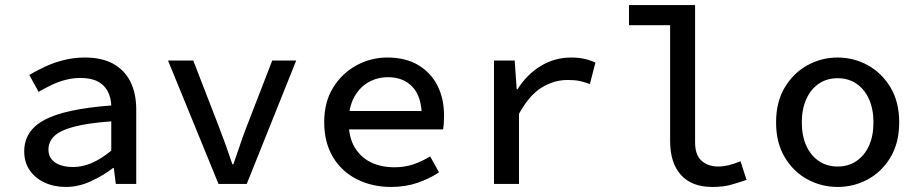

<svg xmlns="http://www.w3.org/2000/svg" viewBox="-20 -729 3640 761"><path d="M241 12Q194 12 156.5 -5.5Q119 -23 97.5 -54.5Q76 -86 76 -129Q76 -211 156.5 -254Q237 -297 421 -311Q420 -341 407.5 -366Q395 -391 368.5 -405.5Q342 -420 299 -420Q269 -420 240 -412.5Q211 -405 184 -392Q157 -379 133 -365L96 -432Q123 -448 158 -464.5Q193 -481 233.5 -491Q274 -501 316 -501Q384 -501 429 -476Q474 -451 497 -405Q520 -359 520 -294V0H439L431 -63H428Q389 -33 340 -10.5Q291 12 241 12ZM269 -67Q308 -67 346 -84Q384 -101 421 -132V-248Q325 -241 270.5 -226Q216 -211 194 -188.5Q172 -166 172 -136Q172 -112 185.5 -96.5Q199 -81 221 -74Q243 -67 269 -67Z M846 0 646 -489H746L849 -223Q863 -187 876 -150.5Q889 -114 901 -78H905Q918 -114 930 -150.5Q942 -187 956 -223L1059 -489H1154L958 0Z M1530 12Q1456 12 1395.5 -18Q1335 -48 1300 -106Q1265 -164 1265 -245Q1265 -325 1300.5 -382Q1336 -439 1393 -470Q1450 -501 1515 -501Q1587 -501 1637 -471.5Q1687 -442 1713.5 -390.5Q1740 -339 1740 -270Q1740 -255 1739 -240.5Q1738 -226 1736 -216H1334V-289H1674L1652 -265Q1652 -344 1616 -383.5Q1580 -423 1518 -423Q1475 -423 1439.5 -402.5Q1404 -382 1383 -342.5Q1362 -303 1362 -245Q1362 -185 1385.5 -145.5Q1409 -106 1449.5 -86Q1490 -66 1543 -66Q1584 -66 1618 -77.5Q1652 -89 1685 -109L1720 -46Q1683 -21 1635 -4.5Q1587 12 1530 12Z M1938 0V-489H2020L2028 -375H2031Q2069 -435 2124 -468Q2179 -501 2244 -501Q2272 -501 2295 -496Q2318 -491 2340 -481L2318 -396Q2293 -405 2275 -408.5Q2257 -412 2229 -412Q2176 -412 2127 -382Q2078 -352 2037 -278V0Z M2803 12Q2722 12 2679 -35.5Q2636 -83 2636 -171V-629H2473V-709H2735V-165Q2735 -114 2761 -91.5Q2787 -69 2826 -69Q2846 -69 2867.5 -74Q2889 -79 2915 -90L2939 -16Q2904 -4 2874.5 4Q2845 12 2803 12Z M3300 12Q3236 12 3180.5 -18Q3125 -48 3090.5 -105.5Q3056 -163 3056 -244Q3056 -325 3090.5 -382.5Q3125 -440 3180.5 -470.5Q3236 -501 3300 -501Q3364 -501 3419.5 -470.5Q3475 -440 3509.5 -382.5Q3544 -325 3544 -244Q3544 -163 3509.5 -105.5Q3475 -48 3419.5 -18Q3364 12 3300 12ZM3300 -69Q3343 -69 3375 -91Q3407 -113 3424.5 -152Q3442 -191 3442 -244Q3442 -296 3424.5 -335.5Q3407 -375 3375 -397Q3343 -419 3300 -419Q3257 -419 3225 -397Q3193 -375 3175.5 -335.5Q3158 -296 3158 -244Q3158 -191 3175.5 -152Q3193 -113 3225 -91Q3257 -69 3300 -69Z"/></svg>

Font: Source Code Pro ExtraLight Medium
Style: Regular
Weight: 500
Monospace: yes
Version: Version 1.018;hotconv 1.0.116;makeotfexe 2.5.65601